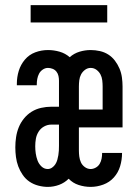

<svg xmlns="http://www.w3.org/2000/svg" viewBox="-20 -724 540 752"><path d="M167 8Q149 8 130 3Q111 -2 95.5 -12.5Q80 -23 69 -39Q58 -55 51.5 -72.5Q45 -90 42.5 -109Q40 -128 40 -147Q40 -167 43 -187Q46 -207 53.5 -225.5Q61 -244 74 -260Q87 -276 104 -286.5Q121 -297 141 -301.5Q161 -306 181 -306H211V-408Q211 -417 209 -426.5Q207 -436 201 -443.5Q195 -451 186 -454.5Q177 -458 168 -458Q157 -458 147.5 -451.5Q138 -445 133 -435.5Q128 -426 126 -415Q124 -404 124 -393V-390H46V-396Q46 -422 53.5 -446.5Q61 -471 77.5 -490.5Q94 -510 118 -519Q142 -528 168 -528Q191 -528 213.5 -521.5Q236 -515 253 -500Q270 -515 291.5 -521.5Q313 -528 335 -528Q353 -528 371 -524Q389 -520 404 -510.5Q419 -501 430 -486.5Q441 -472 448 -455.5Q455 -439 457.5 -421Q460 -403 460 -385V-225H289V-135Q289 -123 290.5 -111Q292 -99 297 -88Q302 -77 312.5 -69.5Q323 -62 335 -62Q345 -62 355 -67.5Q365 -73 370.5 -82.5Q376 -92 378 -103Q380 -114 380 -125H458V-124Q458 -98 450.5 -73Q443 -48 426 -29Q409 -10 384.5 -1Q360 8 335 8Q311 8 288 0.5Q265 -7 249 -24Q233 -8 211.5 0Q190 8 167 8ZM289 -295H382V-385Q382 -397 380.5 -409.5Q379 -422 373.5 -432.5Q368 -443 358 -450.5Q348 -458 335 -458Q323 -458 313 -450.5Q303 -443 297.5 -432.5Q292 -422 290.5 -409.5Q289 -397 289 -385ZM167 -62Q176 -62 184 -67.5Q192 -73 197 -81Q202 -89 204.5 -98Q207 -107 208.5 -116Q210 -125 210.5 -134Q211 -143 211 -153V-236H181Q166 -236 152.5 -228.5Q139 -221 131 -208Q123 -195 120.5 -180.5Q118 -166 118 -151Q118 -137 120 -123Q122 -109 127 -95.5Q132 -82 142.5 -72Q153 -62 167 -62ZM100 -636V-704H400V-636Z"/></svg>

Font: Iosevka NFM
Style: Regular
Weight: 400
Monospace: yes
Designer: Belleve Invis
Foundry: Belleve Invis
Version: Version 29.0.4; ttfautohint (v1.8.4);Nerd Fonts 3.3.0